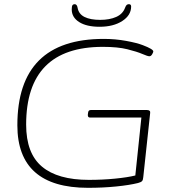

<svg xmlns="http://www.w3.org/2000/svg" viewBox="-20 -892 845 918"><path d="M401 6Q63 6 63 -293Q63 -706 476 -706Q531 -706 583 -696.5Q635 -687 663 -676Q713 -657 713 -646Q713 -642 707.5 -632.5Q702 -623 694 -623Q686 -623 660.5 -634Q635 -645 589 -656.5Q543 -668 472 -668Q105 -668 105 -296Q105 -159 180.5 -95.5Q256 -32 405 -32Q471 -32 531 -38Q591 -44 627 -53L656 -330H410Q399 -330 400 -344L401 -352Q402 -366 414 -366H682Q700 -366 698 -352L665 -45Q664 -32 659.5 -26.5Q655 -21 640 -17Q600 -7 536.5 -0.5Q473 6 401 6ZM456 -764Q394 -764 358.5 -786.5Q323 -809 323 -847Q323 -862 326.5 -867Q330 -872 337 -872Q348 -872 351 -855Q356 -825 384 -811Q412 -797 459 -797Q504 -797 535.5 -811Q567 -825 578 -855Q582 -866 586.5 -869Q591 -872 596 -872Q607 -872 607 -861Q607 -819 564.5 -791.5Q522 -764 456 -764Z"/></svg>

Font: Asap Expanded Expanded Thin
Style: Italic
Weight: 100
Width: 7
Italic angle: -6°
Designer: Pablo Cosgaya
Foundry: Omnibus-Type
Version: Version 3.001; ttfautohint (v1.8.4.7-5d5b)